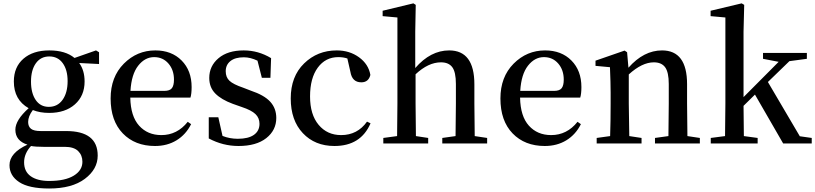

<svg xmlns="http://www.w3.org/2000/svg" viewBox="-20 -834 4738 1116"><path d="M263.7 -212.9Q314.5 -212.9 343.8 -253.9Q373 -294.9 373 -362.3Q373 -427.7 344.7 -466.8Q316.4 -505.9 266.6 -505.9Q216.8 -505.9 188.5 -466.3Q160.2 -426.8 160.2 -359.4Q160.2 -293 187.5 -252.9Q214.8 -212.9 263.7 -212.9ZM356.4 19.5H233.4Q187.5 19.5 160.2 14.6Q120.1 58.6 120.1 109.4Q120.1 163.1 158.7 190.4Q197.3 217.8 265.6 217.8Q358.4 217.8 408.7 187Q459 156.2 459 106.4Q459 68.4 434.1 43.9Q409.2 19.5 356.4 19.5ZM555.7 -530.3V-461.9L440.4 -467.8Q471.7 -424.8 471.7 -360.4Q471.7 -277.3 415.5 -227.5Q359.4 -177.7 265.6 -177.7Q212.9 -177.7 170.9 -194.3Q143.6 -158.2 143.6 -125Q143.6 -98.6 160.2 -85.4Q176.8 -72.3 216.8 -72.3H364.3Q547.9 -72.3 547.9 70.3Q547.9 149.4 473.1 205.6Q398.4 261.7 265.6 261.7Q148.4 261.7 91.8 224.6Q35.2 187.5 35.2 126Q35.2 54.7 139.6 6.8Q69.3 -15.6 69.3 -80.1Q69.3 -135.7 146.5 -205.1Q60.5 -253.9 60.5 -360.4Q60.5 -444.3 116.2 -492.7Q171.9 -541 266.6 -541Q360.4 -541 413.1 -497.1L538.1 -541Z M738.3 -305.7H934.6Q966.8 -305.7 979 -321.3Q991.2 -336.9 991.2 -371.1Q991.2 -427.7 959 -464.8Q926.8 -502 876 -502Q822.3 -502 783.2 -452.1Q744.1 -402.3 738.3 -305.7ZM1086.9 -266.6H737.3Q739.3 -158.2 788.6 -103.5Q837.9 -48.8 918 -48.8Q1009.8 -48.8 1071.3 -126L1090.8 -112.3Q1060.5 -51.8 1006.3 -18.6Q952.1 14.6 880.9 14.6Q764.6 14.6 693.8 -58.6Q623 -131.8 623 -261.7Q623 -386.7 699.7 -463.9Q776.4 -541 882.8 -541Q977.5 -541 1035.6 -482.4Q1093.8 -423.8 1093.8 -328.1Q1093.8 -288.1 1086.9 -266.6Z M1393.6 -324.2 1436.5 -307.6Q1515.6 -281.2 1550.8 -242.7Q1585.9 -204.1 1585.9 -148.4Q1585.9 -77.1 1527.8 -31.2Q1469.7 14.6 1366.2 14.6Q1275.4 14.6 1193.4 -29.3V-152.3H1249L1273.4 -43.9Q1315.4 -27.3 1362.3 -27.3Q1423.8 -27.3 1456.1 -50.3Q1488.3 -73.2 1488.3 -114.3Q1488.3 -148.4 1464.8 -170.9Q1441.4 -193.4 1385.7 -211.9L1333 -230.5Q1266.6 -254.9 1231.4 -290.5Q1196.3 -326.2 1196.3 -380.9Q1196.3 -450.2 1250 -495.6Q1303.7 -541 1396.5 -541Q1481.4 -541 1555.7 -496.1L1551.8 -381.8H1502L1476.6 -481.4Q1435.5 -501 1397.5 -501Q1346.7 -501 1319.3 -479Q1292 -457 1292 -419.9Q1292 -384.8 1314 -364.3Q1335.9 -343.8 1393.6 -324.2Z M2113.3 -127 2133.8 -117.2Q2077.1 14.6 1923.8 14.6Q1810.5 14.6 1740.2 -60.1Q1669.9 -134.8 1669.9 -261.7Q1669.9 -389.6 1747.6 -465.3Q1825.2 -541 1937.5 -541Q2011.7 -541 2066.9 -501Q2122.1 -460.9 2132.8 -398.4Q2122.1 -355.5 2080.1 -355.5Q2026.4 -355.5 2016.6 -417L1999 -494.1Q1975.6 -502 1946.3 -502Q1872.1 -502 1827.1 -440.9Q1782.2 -379.9 1782.2 -273.4Q1782.2 -168 1832 -108.4Q1881.8 -48.8 1962.9 -48.8Q2057.6 -48.8 2113.3 -127Z M2739.3 -43 2811.5 -32.2V0H2550.8V-32.2L2627.9 -43Q2629.9 -154.3 2629.9 -232.4V-345.7Q2629.9 -415 2608.9 -443.4Q2587.9 -471.7 2543 -471.7Q2469.7 -471.7 2395.5 -402.3V-232.4Q2395.5 -154.3 2397.5 -43L2468.8 -32.2V0H2208V-32.2L2288.1 -43Q2290 -156.2 2290 -232.4V-732.4L2204.1 -740.2V-771.5L2382.8 -814.5L2396.5 -805.7L2393.6 -649.4V-438.5Q2482.4 -541 2590.8 -541Q2737.3 -541 2737.3 -343.8V-232.4Q2737.3 -154.3 2739.3 -43Z M3003.9 -305.7H3200.2Q3232.4 -305.7 3244.6 -321.3Q3256.8 -336.9 3256.8 -371.1Q3256.8 -427.7 3224.6 -464.8Q3192.4 -502 3141.6 -502Q3087.9 -502 3048.8 -452.1Q3009.8 -402.3 3003.9 -305.7ZM3352.5 -266.6H3002.9Q3004.9 -158.2 3054.2 -103.5Q3103.5 -48.8 3183.6 -48.8Q3275.4 -48.8 3336.9 -126L3356.4 -112.3Q3326.2 -51.8 3272 -18.6Q3217.8 14.6 3146.5 14.6Q3030.3 14.6 2959.5 -58.6Q2888.7 -131.8 2888.7 -261.7Q2888.7 -386.7 2965.3 -463.9Q3042 -541 3148.4 -541Q3243.2 -541 3301.3 -482.4Q3359.4 -423.8 3359.4 -328.1Q3359.4 -288.1 3352.5 -266.6Z M3975.6 -43 4047.9 -32.2V0H3787.1V-32.2L3865.2 -43Q3867.2 -154.3 3867.2 -232.4V-345.7Q3867.2 -414.1 3846.2 -442.9Q3825.2 -471.7 3780.3 -471.7Q3711.9 -471.7 3634.8 -401.4V-232.4Q3634.8 -210 3637.7 -43L3709 -32.2V0H3448.2V-32.2L3526.4 -43Q3529.3 -127.9 3529.3 -232.4V-295.9Q3529.3 -351.6 3525.4 -443.4L3441.4 -451.2V-481.4L3610.4 -540L3625 -530.3L3632.8 -440.4Q3721.7 -541 3828.1 -541Q3973.6 -541 3973.6 -344.7V-232.4Q3973.6 -154.3 3975.6 -43Z M4628.9 -42 4698.2 -32.2V0H4532.2L4368.2 -284.2L4301.8 -218.8Q4301.8 -150.4 4303.7 -43L4383.8 -32.2V0H4111.3V-32.2L4194.3 -43Q4196.3 -160.2 4196.3 -232.4V-732.4L4110.4 -740.2V-771.5L4291 -814.5L4305.7 -805.7L4301.8 -649.4V-269.5L4505.9 -474.6L4415 -492.2V-526.4H4669.9V-492.2L4568.4 -478.5L4443.4 -357.4Z"/></svg>

Font: Bpmf Zihi Serif SemiBold
Style: SemiBold
Weight: 600
Foundry: But Ko
Version: Version 1.320